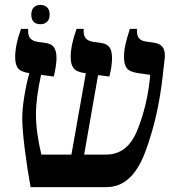

<svg xmlns="http://www.w3.org/2000/svg" viewBox="-20 -765 729 785"><path d="M654 -538Q654 -528 653 -523L645 -453Q627 -286 573.5 -143Q520 0 416 0H105Q91 -77 81 -157.5Q71 -238 71 -282Q71 -320 79.5 -372Q88 -424 100 -466Q65 -471 53.5 -486Q42 -501 42 -531Q42 -581 66 -647H95V-637Q95 -618 104.5 -607.5Q114 -597 134 -594L162 -590Q189 -587 200 -572.5Q211 -558 211 -527Q211 -500 200 -452L148 -459Q127 -365 127 -297Q127 -226 149 -133H272L331 -466H327Q292 -471 280.5 -486.5Q269 -502 269 -532Q269 -580 293 -647H322V-637Q322 -618 331.5 -607.5Q341 -597 361 -594L390 -590Q416 -587 427 -572.5Q438 -558 438 -527Q438 -493 427 -452L381 -458L324 -133H414Q501 -133 541 -231.5Q581 -330 593 -445L594 -459L545 -466Q510 -471 498.5 -486Q487 -501 487 -531Q487 -556 492.5 -581.5Q498 -607 511 -647H540V-637Q540 -599 578 -595L606 -591Q630 -588 642 -576Q654 -564 654 -538ZM108 -705Q108 -725 118.5 -735Q129 -745 145 -745Q162 -745 172.5 -735Q183 -725 183 -705Q183 -686 172.5 -676Q162 -666 145 -666Q128 -666 118 -675.5Q108 -685 108 -705Z"/></svg>

Font: Noto Serif Hebrew SemiBold
Style: Regular
Weight: 600
Designer: Monotype Design Team
Foundry: Monotype Imaging Inc.
Version: Version 1.000